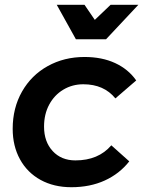

<svg xmlns="http://www.w3.org/2000/svg" viewBox="-20 -777 623 802"><path d="M33 -239Q33 -326 72 -394.5Q111 -463 179.5 -501Q248 -539 333 -539Q406 -539 461 -513.5Q516 -488 549 -441L462 -366Q414 -425 328 -425Q282 -425 244.5 -402.5Q207 -380 185.5 -340Q164 -300 164 -248Q164 -185 200 -146Q236 -107 295 -107Q391 -107 445 -170L520 -103Q479 -51 417.5 -23Q356 5 278 5Q205 5 149.5 -25.5Q94 -56 63.5 -111.5Q33 -167 33 -239ZM442 -757H558L423 -613H297L217 -757H333L376 -694Z"/></svg>

Font: Gontserrat Medium
Style: Italic
Weight: 500
Italic angle: -11.3°
Designer: Julieta Ulanovsky
Foundry: Julieta Ulanovsky
Version: Version 6.001